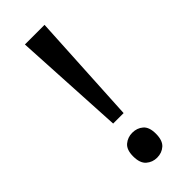

<svg xmlns="http://www.w3.org/2000/svg" viewBox="-221 -693 740 740"><g transform="rotate(-45 149.0 -322.5)"><path d="M178 -201H121L96 -657H203ZM86 -57Q86 -93 104.5 -108.5Q123 -124 148 -124Q174 -124 192 -108.5Q210 -93 210 -57Q210 -20 192 -4Q174 12 148 12Q123 12 104.5 -4Q86 -20 86 -57Z"/></g></svg>

Font: telugu115
Style: Regular
Weight: 400
Designer: Jelle Bosma - Monotype Design Team
Foundry: Monotype Imaging Inc.
Version: Version 2.003